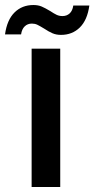

<svg xmlns="http://www.w3.org/2000/svg" viewBox="-51 -745 376 765"><path d="M189 -551V0H75V-551ZM-31 -608Q-23 -666 7 -695.5Q37 -725 82 -725Q101 -725 115 -719Q129 -713 149 -701Q164 -691 174.5 -686Q185 -681 198 -681Q215 -681 226.5 -691.5Q238 -702 241 -723H305Q297 -665 267 -635.5Q237 -606 192 -606Q173 -606 158 -612.5Q143 -619 125 -631Q107 -642 97.5 -646.5Q88 -651 76 -651Q59 -651 47.5 -640Q36 -629 33 -608Z"/></svg>

Font: Poppins-Tabular Medium
Style: Regular
Weight: 500
Designer: Ninad Kale (Devanagari), Jonny Pinhorn (Latin)
Foundry: Indian Type Foundry
Version: Version 4.004